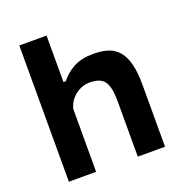

<svg xmlns="http://www.w3.org/2000/svg" viewBox="-126 -814 890 927"><g transform="rotate(-20 319.0 -350.0)"><path d="M426 0V-289Q426 -357 405.5 -386.5Q385 -416 330 -416Q290 -416 256.5 -390.5Q223 -365 212 -323V0H72V-700H212V-461H224Q251 -496 291.5 -518Q332 -540 394 -540Q437 -540 469 -529.5Q501 -519 522.5 -493.5Q544 -468 555 -425.5Q566 -383 566 -320V0Z"/></g></svg>

Font: PT Sans Caption
Style: Bold
Weight: 700
Designer: A.Korolkova, O.Umpeleva, V.Yefimov
Foundry: ParaType Ltd
Version: Version 2.003W OFL